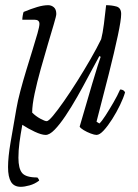

<svg xmlns="http://www.w3.org/2000/svg" viewBox="-20 -520 532 740"><path d="M156 0Q140 0 113.5 -12.5Q87 -25 66 -39Q59 -1 55 29.5Q51 60 51 88Q51 130 65.5 147Q80 164 124 164Q126 166 128 169Q130 172 131 176Q114 189 94 194.5Q74 200 60 200Q34 200 22.5 181Q11 162 11 124Q11 86 20.5 30Q30 -26 43 -100Q48 -130 58.5 -169.5Q69 -209 81.5 -250Q94 -291 105.5 -328Q117 -365 124.5 -391.5Q132 -418 132 -428Q132 -444 113 -444H66Q66 -450 67.5 -459.5Q69 -469 71 -474Q100 -486 123.5 -493Q147 -500 166 -500Q178 -500 187.5 -492Q197 -484 197 -466Q197 -459 187.5 -427Q178 -395 164.5 -349.5Q151 -304 137 -254Q123 -204 113.5 -159.5Q104 -115 104 -86Q118 -72 135.5 -62.5Q153 -53 160 -53Q167 -53 184.5 -74Q202 -95 226.5 -130Q251 -165 277.5 -207Q304 -249 328.5 -291.5Q353 -334 370 -369Q376 -392 380.5 -427.5Q385 -463 389 -500Q410 -500 428.5 -495Q447 -490 447 -466Q447 -443 434 -382Q421 -321 399.5 -235.5Q378 -150 352 -51L363 -44Q372 -52 386.5 -74.5Q401 -97 417 -124.5Q433 -152 443 -175Q457 -175 462 -164Q456 -143 442.5 -115Q429 -87 412.5 -61Q396 -35 380 -17.5Q364 0 352 0Q344 0 329.5 -5.5Q315 -11 302.5 -18.5Q290 -26 287 -32L335 -196Q347 -237 356.5 -266.5Q366 -296 368 -301L363 -304Q344 -270 322.5 -229Q301 -188 278 -147.5Q255 -107 232.5 -73.5Q210 -40 190.5 -20Q171 0 156 0Z"/></svg>

Font: Texturina 72pt 72pt Thin
Style: Italic
Weight: 100
Italic angle: -11°
Designer: Guillermo Torres Carreño
Foundry: Omnibus-Type
Version: Version 1.002; ttfautohint (v1.8.3)